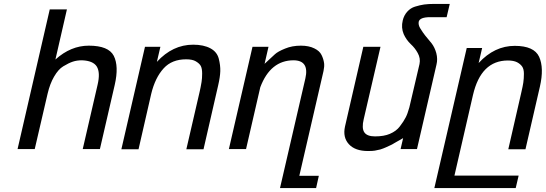

<svg xmlns="http://www.w3.org/2000/svg" viewBox="-20 -764 2797 984"><path d="M400 -455Q374 -455 353 -448Q332 -441 304 -424Q279 -409 257 -371Q236 -335 224 -284L158 0H70L235 -716H323L264 -459Q343 -530 435 -530Q536 -530 563 -478Q590 -425 568 -329L492 0H404L480 -329Q495 -392 476 -423Q457 -453 400 -455Z M934 -460Q861 -460 819 -414Q775 -366 755 -283L690 1H602L723 -524H802L784 -447Q865 -535 970 -535Q1024 -535 1059 -516Q1092 -498 1101 -464Q1110 -429 1109 -399Q1108 -369 1098 -326L1023 1H935L1003 -293Q1008 -314 1013 -344Q1016 -362 1016 -387Q1016 -413 1009 -426Q1002 -439 983 -450Q966 -460 934 -460Z M1522 -530Q1563 -530 1591 -516Q1618 -503 1628 -482Q1638 -462 1641 -440Q1643 -423 1638 -400L1514 137H1614L1600 200H1415L1545 -362Q1566 -454 1485 -455Q1366 -455 1314 -317L1241 0H1153L1274 -524H1356L1336 -437Q1358 -458 1389 -486Q1404 -500 1441 -515Q1477 -530 1522 -530Z M2130 -436Q2136 -465 2121 -492Q2107 -518 2085 -538Q2062 -560 2049 -589Q2035 -622 2044 -659Q2050 -685 2067 -704Q2084 -723 2107 -730Q2133 -738 2154 -741Q2176 -744 2208 -744H2285L2269 -676H2185Q2132 -676 2126 -653Q2123 -637 2133 -620Q2147 -597 2159 -582Q2181 -556 2192 -542Q2208 -521 2216 -492Q2224 -461 2217 -433L2117 0H2033L2046 -56Q2044 -55 2039.5 -52.5Q2035 -50 2027.5 -45.5Q2020 -41 2014 -38Q2008 -35 2001 -30.5Q1994 -26 1990 -24Q1986 -22 1984 -21Q1974 -17 1958 -9Q1945 -3 1929 2Q1920 4 1901 8Q1890 10 1866 10Q1800 10 1768 -25Q1736 -60 1748 -115L1842 -524H1930L1844 -153Q1833 -107 1847 -86Q1861 -65 1902 -65Q1948 -65 1978 -78Q2011 -92 2029 -116Q2049 -142 2059 -162Q2069 -181 2078 -214Z M2583 -454Q2445 -454 2404 -277L2309 136H2638L2623 200H2206L2372 -518H2451L2433 -441Q2514 -529 2618 -529Q2717 -529 2743 -473Q2769 -416 2747 -320L2673 1H2585L2651 -287Q2660 -326 2662 -341Q2665 -362 2665 -386Q2665 -410 2656 -423Q2647 -436 2630 -445Q2612 -454 2583 -454Z"/></svg>

Font: Miedinger
Style: Italic
Weight: 400
Italic angle: -13°
Version: Version 001.000